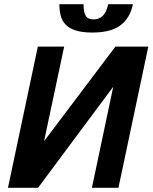

<svg xmlns="http://www.w3.org/2000/svg" viewBox="-20 -899 730 919"><path d="M18.1 0 161.1 -675.8H287.1L190.9 -223.1L532.2 -675.8H689.9L546.9 0H419.9L522 -483.9L162.1 0ZM616.2 -878.9Q602.5 -812 556.2 -777.6Q509.8 -743.2 421.9 -743.2Q373 -743.2 342.3 -753.2Q311.5 -763.2 294.2 -781.2Q276.9 -799.3 270.5 -824.2Q264.2 -849.1 264.2 -878.9H379.9Q379.9 -858.9 382.6 -845Q385.3 -831.1 390.9 -822.5Q396.5 -814 405.8 -810.1Q415 -806.2 428.2 -806.2Q453.1 -806.2 470.9 -822.3Q488.8 -838.4 498 -878.9Z"/></svg>

Font: Clear Sans
Style: Bold Italic
Weight: 700
Italic angle: -12°
Foundry: Intel Corporation
Version: Version 1.00